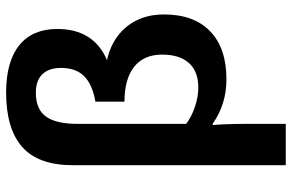

<svg xmlns="http://www.w3.org/2000/svg" viewBox="-186 -579 972 640"><g transform="rotate(-90 300.0 -259.0)"><path d="M571.8 -197.8Q571.8 -98.6 515.6 -44.4Q459.5 9.8 355.5 9.8Q272.5 9.8 207.5 -36.1H203.1Q207 8.3 207 62.5V207.5H69.3V-501.5Q69.3 -617.2 130.1 -670.9Q190.9 -724.6 311.5 -724.6Q414.6 -724.6 469 -680.9Q523.4 -637.2 523.4 -554.2Q523.4 -432.6 419.4 -388.2Q464.4 -378.9 499 -353.3Q533.7 -327.6 552.7 -288.6Q571.8 -249.5 571.8 -197.8ZM438 -204.6Q438 -265.6 397.2 -297.9Q356.4 -330.1 281.2 -330.1V-426.8Q339.8 -437.5 366.7 -465.1Q393.6 -492.7 393.6 -541.5Q393.6 -582 372.6 -603.8Q351.6 -625.5 311 -625.5Q255.9 -625.5 231.4 -591.8Q207 -558.1 207 -483.9V-124.5Q230 -106.9 263.2 -95.5Q296.4 -84 328.1 -84Q382.3 -84 410.2 -115.5Q438 -147 438 -204.6Z"/></g></svg>

Font: Cousine
Style: Bold
Weight: 700
Monospace: yes
Designer: Steve Matteson
Foundry: Ascender Corporation
Version: Version 1.20